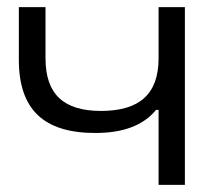

<svg xmlns="http://www.w3.org/2000/svg" viewBox="-20 -520 580 540"><path d="M500 0V-500H426V-356C426 -256 373 -208 264 -208C159 -208 108 -255 108 -356V-500H33V-352C33 -212 103 -146 248 -146C326 -146 383 -167 419 -211H426V0Z"/></svg>

Font: LT Wave Light
Style: Regular
Weight: 300
Designer: Daniel Lyons
Version: Version 2.5 (Glyphs App)